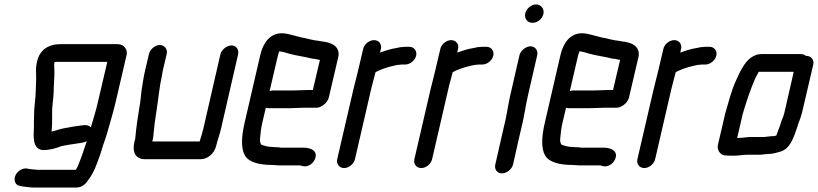

<svg xmlns="http://www.w3.org/2000/svg" viewBox="-20 -697 3689 866"><path d="M390 -123C373 -140 346 -130 318 -127L304 -125C299 -124 293 -123 289 -122C259 -118 240 -111 213 -103C213 -105 214 -107 213 -108L214 -122C214 -127 215 -134 215 -142V-164C216 -171 215 -179 215 -186C214 -214 221 -250 222 -280C222 -315 227 -356 225 -389C225 -402 223 -404 226 -417C230 -418 234 -418 236 -418H464L420 -230C412 -194 400 -159 390 -123ZM147 -419C139 -385 144 -370 143 -338C141 -302 142 -269 137 -231C133 -200 134 -172 133 -146V-125C131 -79 126 -24 174 -20C204 -20 233 -28 257 -38C279 -42 304 -47 329 -50C346 -53 357 -53 372 -60C371 -58 370 -56 369 -53C360 -28 351 3 341 27C335 43 330 56 322 69H153C147 69 118 66 111 65L101 63C90 62 81 64 70 71C37 92 38 138 72 142C84 145 120 149 135 149H323C351 149 368 131 380 112C405 79 417 42 433 -3L446 -45C451 -59 457 -76 463 -96C476 -143 489 -184 500 -230L551 -449C554 -462 551 -473 544 -482C531 -498 521 -498 491 -498H254C199 -498 159 -473 147 -419Z M652 -454 636 -386C628 -353 623 -318 618 -286C616 -268 613 -233 609 -215C601 -167 594 -117 590 -72L586 -56C576 -12 590 21 634 21H885C917 21 947 -5 955 -39C960 -62 971 -90 977 -117L1054 -452C1059 -473 1045 -492 1024 -492C1003 -492 979 -473 974 -452L897 -116C893 -99 885 -74 881 -61V-59H667L671 -77L673 -97C675 -111 675 -121 677 -136L685 -191C694 -247 698 -301 711 -359C712 -368 714 -377 716 -386L732 -454C737 -475 722 -494 701 -494C680 -494 657 -475 652 -454Z M1349 -211H1403C1427 -209 1457 -232 1463 -257L1506 -441C1515 -487 1476 -506 1433 -510L1416 -513L1401 -515C1381 -518 1361 -525 1340 -528C1326 -531 1308 -537 1294 -540C1279 -543 1269 -547 1251 -547C1197 -547 1166 -502 1154 -449L1083 -142C1069 -81 1066 -28 1085 5C1104 36 1152 47 1208 47C1219 47 1227 49 1239 49H1331C1337 49 1339 51 1344 52C1367 58 1390 43 1399 24C1418 -15 1383 -31 1349 -31H1248C1241 -32 1235 -33 1227 -33C1222 -33 1217 -33 1211 -34C1190 -34 1172 -39 1158 -45C1154 -51 1151 -63 1153 -73C1155 -95 1157 -117 1163 -143L1179 -211C1184 -210 1187 -209 1192 -209H1286C1301 -209 1335 -211 1349 -211ZM1305 -289H1211C1206 -289 1201 -288 1196 -286L1234 -449C1235 -452 1236 -456 1239 -463L1240 -466C1246 -465 1252 -463 1260 -462L1280 -456C1314 -446 1352 -442 1386 -433L1403 -431C1409 -430 1416 -427 1423 -427L1391 -291H1367C1354 -291 1320 -289 1305 -289Z M1618 -476 1594 -374C1588 -350 1580 -319 1574 -294L1501 21C1496 42 1510 61 1532 61C1554 61 1576 42 1581 21L1654 -295C1659 -318 1669 -350 1674 -372C1675 -373 1676 -373 1677 -373C1697 -384 1727 -394 1750 -399C1760 -401 1772 -405 1783 -405C1788 -406 1793 -406 1798 -406H1808C1829 -406 1852 -424 1857 -446C1862 -468 1847 -486 1826 -486H1816C1809 -486 1803 -486 1797 -485C1790 -485 1781 -484 1771 -481L1750 -477C1732 -473 1712 -466 1694 -460L1698 -476C1703 -498 1689 -516 1667 -516C1645 -516 1623 -498 1618 -476Z M1966 -476 1942 -374C1936 -350 1928 -319 1922 -294L1849 21C1844 42 1858 61 1880 61C1902 61 1924 42 1929 21L2002 -295C2007 -318 2017 -350 2022 -372C2023 -373 2024 -373 2025 -373C2045 -384 2075 -394 2098 -399C2108 -401 2120 -405 2131 -405C2136 -406 2141 -406 2146 -406H2156C2177 -406 2200 -424 2205 -446C2210 -468 2195 -486 2174 -486H2164C2157 -486 2151 -486 2145 -485C2138 -485 2129 -484 2119 -481L2098 -477C2080 -473 2060 -466 2042 -460L2046 -476C2051 -498 2037 -516 2015 -516C1993 -516 1971 -498 1966 -476Z M2323 -448 2281 -265C2270 -217 2265 -170 2252 -122L2214 45C2209 66 2222 85 2244 85C2266 85 2289 66 2294 45L2322 -79L2332 -122C2344 -168 2350 -218 2361 -265L2403 -448C2408 -469 2394 -488 2373 -488C2352 -488 2328 -469 2323 -448ZM2349 -636C2344 -613 2359 -594 2382 -594C2404 -594 2426 -612 2431 -634C2436 -656 2421 -677 2398 -677C2376 -677 2354 -658 2349 -636Z M2703 -211H2757C2781 -209 2811 -232 2817 -257L2860 -441C2869 -487 2830 -506 2787 -510L2770 -513L2755 -515C2735 -518 2715 -525 2694 -528C2680 -531 2662 -537 2648 -540C2633 -543 2623 -547 2605 -547C2551 -547 2520 -502 2508 -449L2437 -142C2423 -81 2420 -28 2439 5C2458 36 2506 47 2562 47C2573 47 2581 49 2593 49H2685C2691 49 2693 51 2698 52C2721 58 2744 43 2753 24C2772 -15 2737 -31 2703 -31H2602C2595 -32 2589 -33 2581 -33C2576 -33 2571 -33 2565 -34C2544 -34 2526 -39 2512 -45C2508 -51 2505 -63 2507 -73C2509 -95 2511 -117 2517 -143L2533 -211C2538 -210 2541 -209 2546 -209H2640C2655 -209 2689 -211 2703 -211ZM2659 -289H2565C2560 -289 2555 -288 2550 -286L2588 -449C2589 -452 2590 -456 2593 -463L2594 -466C2600 -465 2606 -463 2614 -462L2634 -456C2668 -446 2706 -442 2740 -433L2757 -431C2763 -430 2770 -427 2777 -427L2745 -291H2721C2708 -291 2674 -289 2659 -289Z M2972 -476 2948 -374C2942 -350 2934 -319 2928 -294L2855 21C2850 42 2864 61 2886 61C2908 61 2930 42 2935 21L3008 -295C3013 -318 3023 -350 3028 -372C3029 -373 3030 -373 3031 -373C3051 -384 3081 -394 3104 -399C3114 -401 3126 -405 3137 -405C3142 -406 3147 -406 3152 -406H3162C3183 -406 3206 -424 3211 -446C3216 -468 3201 -486 3180 -486H3170C3163 -486 3157 -486 3151 -485C3144 -485 3135 -484 3125 -481L3104 -477C3086 -473 3066 -466 3048 -460L3052 -476C3057 -498 3043 -516 3021 -516C2999 -516 2977 -498 2972 -476Z M3470 -83C3465 -83 3460 -83 3453 -82L3434 -80C3429 -79 3426 -79 3423 -79H3364C3349 -79 3329 -75 3315 -75H3305L3330 -183C3347 -241 3366 -297 3387 -345L3401 -371C3402 -372 3402 -372 3402 -373H3560L3518 -189C3515 -180 3514 -175 3513 -172C3511 -167 3508 -160 3505 -152L3498 -130C3492 -116 3488 -102 3482 -87V-86C3478 -85 3474 -83 3470 -83ZM3252 4C3257 5 3265 5 3274 5H3297C3312 5 3333 1 3348 1H3405C3416 1 3429 -2 3441 -2C3446 -3 3452 -3 3455 -3C3467 -4 3484 -8 3496 -12C3542 -23 3558 -71 3575 -121L3582 -143C3589 -160 3591 -166 3597 -187L3648 -405C3653 -427 3639 -445 3617 -445H3615C3609 -450 3602 -453 3593 -453H3412C3398 -453 3383 -448 3367 -437C3336 -415 3316 -370 3298 -330C3278 -286 3266 -235 3251 -185L3218 -43C3213 -21 3229 4 3252 4Z"/></svg>

Font: Electronic
Style: ExBdIt
Weight: 800
Version: Version 1.011